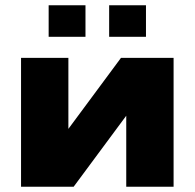

<svg xmlns="http://www.w3.org/2000/svg" viewBox="-20 -710 740 730"><path d="M60 0V-490H240V-220L440 -490H640V0H460V-270L260 0ZM165 -570V-690H305V-570ZM395 -570V-690H535V-570Z"/></svg>

Font: Xolonium
Style: Bold
Weight: 700
Designer: Severin Meyer
Version: Version 4.2